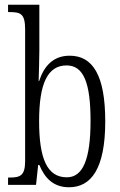

<svg xmlns="http://www.w3.org/2000/svg" viewBox="-20 -780 508 810"><path d="M271 10C364 10 424 -67 424 -268C424 -463 371 -545 274 -545C205 -545 166 -502 145 -438H143C144 -474 146 -533 146 -569V-760H14V-729H21C67 -729 86 -722 86 -656V-101C86 -40 66 -31 22 -31H14V0H132L141 -84H146C169 -28 206 10 271 10ZM262 -32C179 -32 145 -110 145 -269C145 -428 181 -504 261 -504C333 -504 362 -430 362 -270C362 -106 329 -32 262 -32Z"/></svg>

Font: Noto Serif Bengali ExtraCondensed Light
Style: Regular
Weight: 300
Width: 2
Designer: Juan Bruce, Universal Thirst, Indian Type Foundry and the Monotype Design Team.
Foundry: Monotype Imaging Inc.
Version: Version 2.003